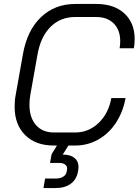

<svg xmlns="http://www.w3.org/2000/svg" viewBox="-20 -728 701 971"><path d="M585 -484Q588 -504 588 -520Q588 -576 555.5 -609Q523 -642 466 -642H360Q286 -642 236 -592.5Q186 -543 170 -454L133 -246Q129 -223 129 -198Q129 -133 162 -95.5Q195 -58 253 -58H361Q428 -58 478.5 -106Q529 -154 543 -232H615Q602 -161 566 -106.5Q530 -52 476.5 -22Q423 8 360 8H326L297 54H300Q336 54 356.5 70.5Q377 87 377 116Q377 125 376 130L374 141Q367 180 337.5 201.5Q308 223 261 223H200L208 175H261Q284 175 299 166Q314 157 317 141L319 130Q322 115 311 105.5Q300 96 280 96H233L241 52L268 8H252Q160 8 107 -45Q54 -98 54 -188Q54 -221 59 -246L96 -454Q117 -574 187 -641Q257 -708 361 -708H467Q557 -708 609 -660Q661 -612 661 -531Q661 -505 657 -484Z"/></svg>

Font: Bai Jamjuree
Style: Italic
Weight: 400
Italic angle: -10°
Version: Version 1.000; ttfautohint (v1.6)